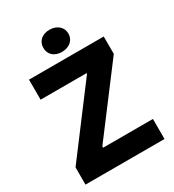

<svg xmlns="http://www.w3.org/2000/svg" viewBox="-211 -1011 1020 1128"><g transform="rotate(-30 299.0 -447.0)"><path d="M303 -744C353 -744 389 -774 389 -819C389 -863 353 -894 303 -894C252 -894 219 -863 219 -819C219 -774 252 -744 303 -744ZM32 0H568V-136H230V-145L560 -582V-700H53V-564H365V-559L32 -117Z"/></g></svg>

Font: Fixel Display Bold
Style: Bold
Weight: 700
Designer: AlfaBravo + MacPaw
Foundry: Kyrylo Tkachov, Marchela Mozhyna, Serhii Makarenko, Maria Weinstein, Zakhar Kryvoshyya
Version: Version 1.211